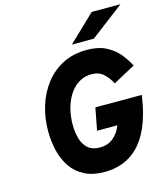

<svg xmlns="http://www.w3.org/2000/svg" viewBox="-133 -1022 978 1134"><g transform="rotate(-15 356.0 -454.5)"><path d="M367.5 12Q295 12 244.5 -13.5Q194 -39 163.2 -83.8Q132.5 -128.5 118.5 -186.2Q104.5 -244 104.5 -308Q104.5 -387.5 127 -460Q149.5 -532.5 193.5 -589.5Q237.5 -646.5 301.5 -679.2Q365.5 -712 448.5 -712Q519 -712 566.5 -687.2Q614 -662.5 644.2 -625.2Q674.5 -588 692.5 -551L557.5 -478Q540.5 -513.5 512 -539.8Q483.5 -566 438.5 -566Q403 -566 374 -552Q345 -538 322.8 -513.2Q300.5 -488.5 285.2 -455.8Q270 -423 262.2 -385Q254.5 -347 254.5 -307Q254.5 -257.5 266.2 -218.8Q278 -180 304.5 -157.5Q331 -135 375.5 -135Q425 -135 457.5 -162Q490 -189 506.5 -230L508.5 -235H384.5L410.5 -371H694.5L692.5 -358Q676 -251 644 -179.2Q612 -107.5 568.5 -65.8Q525 -24 473.8 -6Q422.5 12 367.5 12ZM372.5 -765 535.5 -921H711.5L506.5 -765Z"/></g></svg>

Font: Overpass Black
Style: Italic
Weight: 900
Italic angle: -10°
Designer: Delve Withrington, Dave Bailey, Thomas Jockin
Foundry: Delve Fonts LLC
Version: Version 4.000